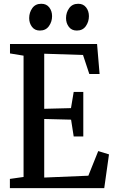

<svg xmlns="http://www.w3.org/2000/svg" viewBox="-20 -970 601 990"><path d="M101.5 -57.5V-683L31.5 -694.5V-743H480.5L493.5 -588.5H440.5L408 -686.5L208 -693V-409L346 -412.5L360 -496H409.5V-266.5H360L346.5 -353L208 -356.5V-54.5L435.5 -64L486.5 -191L542 -174L517.5 0H31V-47.5ZM185 -812.5Q159.5 -812.5 145 -831.5Q130.5 -850.5 130.5 -876.5Q130.5 -905.5 146.5 -928Q162.5 -950.5 192.5 -950.5H193.5Q219.5 -950.5 234 -931.8Q248.5 -913 248.5 -886.5Q248.5 -858 232.2 -835.2Q216 -812.5 186 -812.5ZM375.5 -812.5Q349.5 -812.5 335 -831.5Q320.5 -850.5 320.5 -876.5Q320.5 -905.5 336.8 -928Q353 -950.5 383 -950.5H384Q409.5 -950.5 424 -931.8Q438.5 -913 438.5 -886.5Q438.5 -858 422.5 -835.2Q406.5 -812.5 376.5 -812.5Z"/></svg>

Font: Merriweather 24pt SemiCondensed
Style: Regular
Weight: 400
Width: 4
Designer: Eben Sorkin
Foundry: Eben Sorkin
Version: Version 2.100